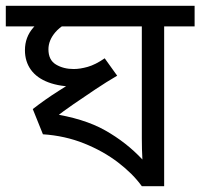

<svg xmlns="http://www.w3.org/2000/svg" viewBox="-30 -642 691 662"><path d="M641 -622V-551H536V0H459Q428 -43 377 -82Q326 -121 260 -147.5Q194 -174 118 -179L83 -266Q105 -283 127 -298.5Q149 -314 172 -328.5Q195 -343 219 -358L276 -350Q263 -346 253 -344.5Q243 -343 234 -343Q177 -343 137 -358Q97 -373 76.5 -401.5Q56 -430 56 -469Q56 -514 85 -547Q114 -580 171 -616L240 -581Q185 -559 161 -531Q137 -503 137 -472Q137 -435 163 -419.5Q189 -404 224 -404Q246 -404 272.5 -411.5Q299 -419 331 -441L374 -381Q338 -360 299 -334Q260 -308 223 -282.5Q186 -257 157 -234L144 -251Q259 -234 332.5 -192.5Q406 -151 461 -92Q460 -109 459.5 -127.5Q459 -146 459 -165V-551H-10V-622Z"/></svg>

Font: bangla25
Style: Book
Weight: 400
Designer: Jelle Bosma - Monotype Design Team
Foundry: Monotype Imaging Inc.
Version: Version 2.003